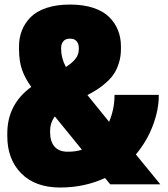

<svg xmlns="http://www.w3.org/2000/svg" viewBox="-20 -814 740 848"><path d="M246.1 14.2Q135.7 14.2 74 -48.1Q12.2 -110.4 12.2 -212.9V-224.1Q12.2 -353.5 118.2 -430.2Q89.8 -469.2 76.9 -507.1Q64 -544.9 64 -598.1V-608.9Q64 -647 76.7 -679.4Q89.4 -711.9 115.2 -738Q141.1 -764.2 185.5 -779.1Q230 -793.9 289.1 -793.9Q348.1 -793.9 392.6 -779.1Q437 -764.2 462.9 -738Q488.8 -711.9 501.5 -679.4Q514.2 -647 514.2 -608.9V-598.1Q514.2 -565.4 505.6 -537.4Q497.1 -509.3 484.1 -489.3Q471.2 -469.2 450.4 -450.7Q429.7 -432.1 410.9 -419.9Q392.1 -407.7 366.2 -394L461.9 -275.9Q485.8 -332.5 485.8 -393.1V-395H681.2V-390.1Q681.2 -329.1 655.3 -260Q629.4 -190.9 580.1 -131.8L688 0H466.8L443.8 -27.8Q352.5 14.2 246.1 14.2ZM277.8 -144H283.2Q314.5 -144 341.8 -152.8L222.2 -299.8Q201.2 -271 201.2 -235.8V-231Q201.2 -189 220.9 -166.5Q240.7 -144 277.8 -144ZM250 -602.1V-597.2Q250 -557.6 271 -518.1Q299.3 -536.1 313.7 -554.7Q328.1 -573.2 328.1 -597.2V-602.1Q328.1 -620.6 318.4 -631.8Q308.6 -643.1 292 -643.1H286.1Q269.5 -643.1 259.8 -631.8Q250 -620.6 250 -602.1Z"/></svg>

Font: Cooper Hewitt
Style: Heavy
Weight: 713
Designer: Village Type and Design LLC
Foundry: Cooper Hewitt Smithsonian Design Museum
Version: 1.000